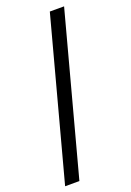

<svg xmlns="http://www.w3.org/2000/svg" viewBox="-164 -768 672 986"><g transform="rotate(-20 172.0 -275.0)"><path d="M12 160 245 -710H323L90 160Z"/></g></svg>

Font: Source Sans 3 SemiBold
Style: Regular
Weight: 600
Designer: Paul D. Hunt
Foundry: Adobe
Version: Version 3.046;hotconv 1.0.118;makeotfexe 2.5.65603